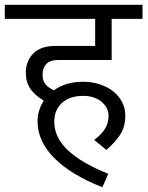

<svg xmlns="http://www.w3.org/2000/svg" viewBox="-41 -662 618 803"><path d="M137 -349Q137 -325 148.5 -310.5Q160 -296 184 -284Q233 -320 307 -320Q355 -320 395.5 -302Q436 -284 459.5 -251.5Q483 -219 483 -178Q483 -131 461.5 -98.5Q440 -66 404 -35L353 -77Q383 -99 398 -123Q413 -147 413 -178Q413 -212 383.5 -236.5Q354 -261 307 -261Q250 -261 218 -231.5Q186 -202 186 -153Q186 -87 243 -33.5Q300 20 412 65L387 121Q255 69 185.5 -1.5Q116 -72 116 -155Q116 -200 142 -241Q104 -264 85.5 -291.5Q67 -319 67 -357Q67 -407 98.5 -438.5Q130 -470 191 -470H357V-583H-21V-642H555V-583H426V-411H201Q169 -411 153 -394.5Q137 -378 137 -349Z"/></svg>

Font: Martel Sans Light
Style: Regular
Weight: 300
Designer: Dan Reynolds and Mathieu Réguer
Foundry: Dan Reynolds and Mathieu Réguer
Version: Version 1.002; ttfautohint (v1.1) -l 5 -r 5 -G 72 -x 0 -D la